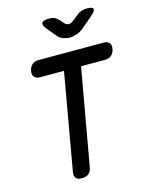

<svg xmlns="http://www.w3.org/2000/svg" viewBox="-138 -1036 876 1130"><g transform="rotate(-15 300.0 -471.0)"><path d="M279 -630H133Q110 -630 98.5 -643.5Q87 -657 92 -680Q96 -703 111.5 -716.5Q127 -730 151 -730H547Q571 -730 582 -716.5Q593 -703 588 -680Q584 -657 568.5 -643.5Q553 -630 529 -630H383L279 -44Q275 -18 260 -5Q245 8 218 8Q192 8 181.5 -5Q171 -18 176 -44ZM275 -950Q293 -950 307 -943.5Q321 -937 332 -924L350 -904Q361 -889 376.5 -888.5Q392 -888 410 -903L437 -925Q452 -938 468.5 -944Q485 -950 504 -950Q539 -950 542 -937Q545 -924 515 -899L451 -844Q430 -826 406 -818Q382 -810 363 -810Q344 -810 322.5 -818Q301 -826 288 -844L243 -898Q222 -924 230 -937Q238 -950 275 -950Z"/></g></svg>

Font: Maple Mono Medium
Style: Italic
Weight: 500
Italic angle: -10°
Monospace: yes
Designer: subframe7536
Version: Version 7.000